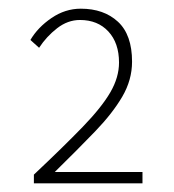

<svg xmlns="http://www.w3.org/2000/svg" viewBox="-20 -832 400 442"><path d="M58 -410V-430Q127 -495 170.5 -540Q214 -585 234 -619.5Q254 -654 254 -688Q254 -733 229.5 -759.5Q205 -786 164 -786Q136 -786 111.5 -767Q87 -748 70 -722L50 -740Q67 -769 98.5 -790.5Q130 -812 166 -812Q219 -812 251.5 -782Q284 -752 284 -690Q284 -648 261.5 -609.5Q239 -571 199 -529.5Q159 -488 106 -436H308V-410Z"/></svg>

Font: Source Sans 3
Style: Regular
Weight: 200
Designer: Paul D. Hunt
Foundry: Adobe
Version: Version 3.046;hotconv 1.0.118;makeotfexe 2.5.65603